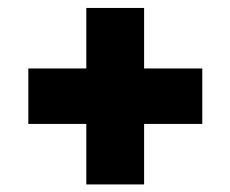

<svg xmlns="http://www.w3.org/2000/svg" viewBox="-20 -628 594 495"><path d="M202.5 -152.5V-308.5H53V-451.5H202.5V-607.5H351.5V-451.5H501.5V-308.5H351.5V-152.5Z"/></svg>

Font: Encode Sans XBd
Style: Regular
Weight: 800
Designer: Multiple Designers
Foundry: Impallari Type
Version: Version 3.002; ttfautohint (v1.8.3) -l 8 -r 50 -G 200 -x 14 